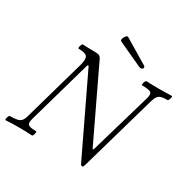

<svg xmlns="http://www.w3.org/2000/svg" viewBox="-195 -1040 1231 1236"><g transform="rotate(30 420.5 -421.5)"><path d="M571 14Q567 14 563 10.5Q559 7 556 0L284 -568L276 -567L141 -91Q131 -56 143 -45Q155 -34 202 -34Q206 -34 205 -24.5Q204 -15 200.5 -6Q197 3 192 3Q167 1 142.5 0.5Q118 0 94 0Q69 0 45 0.5Q21 1 -4 3Q-8 3 -7 -6Q-6 -15 -2 -24.5Q2 -34 6 -34Q41 -34 60.5 -38.5Q80 -43 90.5 -55.5Q101 -68 107 -91L236 -546Q250 -596 237 -613.5Q224 -631 173 -631Q169 -631 170 -640.5Q171 -650 175 -659Q179 -668 183 -668Q205 -667 226.5 -666.5Q248 -666 270 -666Q296 -666 306 -661.5Q316 -657 323 -643L574 -117L581 -118L714 -575Q724 -610 711 -620.5Q698 -631 645 -631Q641 -631 642 -640.5Q643 -650 647.5 -659Q652 -668 656 -668Q679 -667 703 -666.5Q727 -666 750 -666Q774 -666 797.5 -666.5Q821 -667 845 -668Q849 -668 848 -659Q847 -650 843 -640.5Q839 -631 834 -631Q791 -631 774.5 -620.5Q758 -610 747 -575L583 0Q578 14 571 14ZM569 -725 387 -809Q382 -812 382 -819.5Q382 -827 387 -837Q395 -851 401 -855Q407 -859 413 -855L588 -750Q597 -746 598.5 -740Q600 -734 597 -729Q593 -723 586 -722Q579 -721 569 -725Z"/></g></svg>

Font: Junicode VF
Style: Italic
Weight: 400
Italic angle: -11°
Designer: Peter S. Baker
Version: Version 2.209